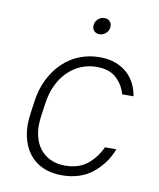

<svg xmlns="http://www.w3.org/2000/svg" viewBox="-78 -732 661 800"><g transform="rotate(10 252.5 -332.0)"><path d="M237 6Q192 6 157 -9.5Q122 -25 99 -55Q76 -85 66.5 -128Q57 -171 65 -225L72 -275Q79 -329 100.5 -372Q122 -415 153.5 -445Q185 -475 224.5 -490.5Q264 -506 309 -506Q347 -506 376.5 -495Q406 -484 426.5 -465Q447 -446 459 -421.5Q471 -397 475 -370H427Q417 -408 387.5 -436Q358 -464 303 -464Q269 -464 238.5 -451.5Q208 -439 183 -415Q158 -391 141 -355.5Q124 -320 118 -275L111 -225Q104 -180 111 -144.5Q118 -109 136.5 -85Q155 -61 182 -48.5Q209 -36 243 -36Q300 -36 336.5 -64.5Q373 -93 395 -140H443Q419 -77 367 -35.5Q315 6 237 6ZM290 -600Q275 -600 266.5 -610Q258 -620 260 -635Q262 -650 273.5 -660Q285 -670 300 -670Q315 -670 323.5 -660Q332 -650 330 -635Q328 -620 316.5 -610Q305 -600 290 -600Z"/></g></svg>

Font: Retni Sans Light
Style: Italic
Weight: 300
Italic angle: -8°
Designer: Vitaly Kuzmin
Foundry: ParaType Ltd.
Version: Version 1.00;June 10, 2019;FontCreator 11.5.0.2425 64-bit; t